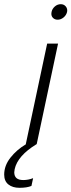

<svg xmlns="http://www.w3.org/2000/svg" viewBox="-87 -688 341 916"><path d="M233 -631Q229 -615 216 -604.5Q203 -594 188 -594Q175 -594 166.5 -602Q158 -610 158 -622Q158 -628 159 -631Q162 -646 174.5 -657Q187 -668 203 -668Q218 -668 227 -657Q236 -646 233 -631ZM138 -480H190L88 0H87Q-3 55 -17 119Q-19 131 -19 134Q-19 171 24 171Q48 171 71 162L63 199Q42 208 6 208Q-27 208 -47 192Q-67 176 -67 145Q-67 102 -37 64Q-7 26 37 0H36Z"/></svg>

Font: Prompt ExtraLight
Style: Italic
Weight: 275
Italic angle: -12°
Designer: Katatrad Team
Foundry: CadsonDemak
Version: Version 1.000